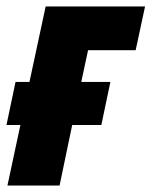

<svg xmlns="http://www.w3.org/2000/svg" viewBox="-36 -573 468 593"><path d="M-13 0H148L187 -187H277L305 -320H215L236 -418H383L412 -553H105L55 -320H12L-16 -187H27Z"/></svg>

Font: Noto Sans ExtraCondensed Black
Style: Italic
Weight: 900
Width: 2
Italic angle: -12°
Designer: Monotype Design Team
Foundry: Monotype Imaging Inc.
Version: Version 2.013